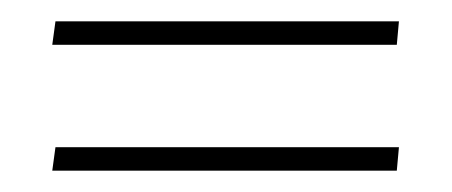

<svg xmlns="http://www.w3.org/2000/svg" viewBox="-20 -352 424 180"><path d="M352 -310H29L32 -332H354ZM352 -192H29L32 -214H354Z"/></svg>

Font: FogtwoNo5
Style: Regular
Weight: 400
Designer: gluk (gluksza@wp.pl)
Foundry: gluk (gluksza@wp.pl)
Version: Version 0.87